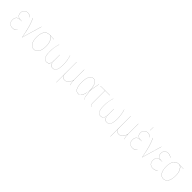

<svg xmlns="http://www.w3.org/2000/svg" viewBox="483 -2621 4716 4716"><g transform="rotate(45 2841.0 -263.5)"><path d="M211.9 -526.9Q279.8 -526.9 328.1 -481.9L326.2 -481Q277.3 -524.9 211.9 -524.9Q154.3 -524.9 119.1 -489.5Q84 -454.1 84 -394Q84 -341.8 115.2 -307.9Q146.5 -273.9 206.1 -273.9H252V-272H205.1Q138.7 -272 102.8 -236.1Q66.9 -200.2 66.9 -136.2Q66.9 -68.4 104.2 -30.8Q141.6 6.8 205.1 6.8Q284.7 6.8 332 -50.8L333 -48.8Q308.6 -20 278.3 -5.6Q248 8.8 205.1 8.8Q141.1 8.8 103 -29.5Q64.9 -67.9 64.9 -136.2Q64.9 -198.7 98.4 -234.4Q131.8 -270 189.9 -272.9Q139.2 -277.3 110.6 -310.3Q82 -343.3 82 -394Q82 -455.1 117.7 -491Q153.3 -526.9 211.9 -526.9Z M387.7 -520Q471.7 -388.7 539.6 -2.9L690.9 -518.1L692.9 -517.1L540.5 0H538.6Q468.8 -389.2 385.7 -519Z M1126.5 -517.1V-515.1L993.2 -522Q1049.3 -495.1 1081.1 -429.7Q1112.8 -364.3 1112.8 -262.2Q1112.8 -130.4 1069.3 -60.8Q1025.9 8.8 948.7 8.8Q872.1 8.8 828.9 -60.5Q785.6 -129.9 785.6 -257.8Q785.6 -387.2 832.8 -455.6Q879.9 -523.9 983.9 -523.9Q1017.1 -523.9 1126.5 -517.1ZM1110.8 -262.2Q1110.8 -364.3 1078.6 -429.2Q1046.4 -494.1 988.8 -522H983.9Q881.3 -522 834.5 -454.1Q787.6 -386.2 787.6 -257.8Q787.6 -131.3 830.3 -62.3Q873 6.8 948.7 6.8Q1024.9 6.8 1067.9 -62.7Q1110.8 -132.3 1110.8 -262.2Z M1688.5 -517.1Q1732.4 -386.2 1732.4 -233.9Q1732.4 -164.6 1722.7 -115.7Q1712.9 -66.9 1694.8 -40.5Q1676.8 -14.2 1654.8 -2.7Q1632.8 8.8 1604.5 8.8Q1501.5 8.8 1498.5 -134.8Q1495.6 -62 1467 -26.6Q1438.5 8.8 1388.7 8.8Q1360.4 8.8 1338.6 -3.2Q1316.9 -15.1 1299.6 -42Q1282.2 -68.8 1272.9 -117.2Q1263.7 -165.5 1263.7 -233.9Q1263.7 -375 1307.6 -517.1H1309.6Q1265.6 -380.9 1265.6 -233.9Q1265.6 -166 1274.7 -118.2Q1283.7 -70.3 1300.8 -43.5Q1317.9 -16.6 1339.4 -4.9Q1360.8 6.8 1388.7 6.8Q1439 6.8 1468.3 -31.7Q1497.6 -70.3 1497.6 -154.8V-349.1H1499.5V-152.8Q1499.5 -68.8 1526.6 -31Q1553.7 6.8 1604.5 6.8Q1632.3 6.8 1653.8 -4.4Q1675.3 -15.6 1693.4 -41.7Q1711.4 -67.9 1720.9 -116.5Q1730.5 -165 1730.5 -233.9Q1730.5 -386.2 1686.5 -517.1Z M2202.6 -1H2200.7Q2180.7 -77.1 2178.7 -147Q2155.8 -75.7 2115.5 -33.4Q2075.2 8.8 2021.5 8.8Q1977.1 8.8 1949.2 -19.5Q1921.4 -47.9 1916.5 -103V57.1V189.9H1914.6V-517.1H1916.5V-133.8Q1916.5 -60.5 1945.6 -26.9Q1974.6 6.8 2021.5 6.8Q2074.7 6.8 2114.7 -35.9Q2154.8 -78.6 2178.7 -150.9V-517.1H2180.7V-160.2Q2180.7 -79.1 2202.6 -1Z M2497.1 -526.9Q2559.1 -526.9 2592.5 -468.8Q2626 -410.6 2642.1 -268.1L2688 -517.1H2689.9L2644 -267.1L2670.9 -60.1Q2674.3 -29.8 2681.4 -18.3Q2688.5 -6.8 2703.1 0V2Q2692.9 -2.9 2687.5 -7.1Q2682.1 -11.2 2677 -24.2Q2671.9 -37.1 2668.9 -60.1L2642.1 -266.1Q2619.1 -113.3 2584.7 -52.2Q2550.3 8.8 2488.3 8.8Q2353 8.8 2353 -258.8Q2353 -385.7 2391.1 -456.3Q2429.2 -526.9 2497.1 -526.9ZM2497.1 -524.9Q2430.7 -524.9 2392.8 -455.1Q2355 -385.3 2355 -258.8Q2355 6.8 2488.3 6.8Q2529.8 6.8 2557.4 -19Q2585 -44.9 2604.7 -104.2Q2624.5 -163.6 2640.1 -267.1Q2624 -409.2 2591.1 -467Q2558.1 -524.9 2497.1 -524.9Z M3069.8 -515.1H2905.8V-86.9Q2905.8 -50.8 2915 -31Q2924.3 -11.2 2950.7 2L2949.7 3.9Q2922.9 -10.7 2913.3 -30.3Q2903.8 -49.8 2903.8 -86.9V-515.1H2794.9Q2763.2 -515.1 2746.1 -506.8L2745.1 -508.8Q2762.2 -517.1 2794.9 -517.1H3069.8Z M3567.9 -517.1Q3611.8 -386.2 3611.8 -233.9Q3611.8 -164.6 3602.1 -115.7Q3592.3 -66.9 3574.2 -40.5Q3556.2 -14.2 3534.2 -2.7Q3512.2 8.8 3483.9 8.8Q3380.9 8.8 3377.9 -134.8Q3375 -62 3346.4 -26.6Q3317.9 8.8 3268.1 8.8Q3239.7 8.8 3218 -3.2Q3196.3 -15.1 3179 -42Q3161.6 -68.8 3152.3 -117.2Q3143.1 -165.5 3143.1 -233.9Q3143.1 -375 3187 -517.1H3189Q3145 -380.9 3145 -233.9Q3145 -166 3154.1 -118.2Q3163.1 -70.3 3180.2 -43.5Q3197.3 -16.6 3218.8 -4.9Q3240.2 6.8 3268.1 6.8Q3318.4 6.8 3347.7 -31.7Q3377 -70.3 3377 -154.8V-349.1H3378.9V-152.8Q3378.9 -68.8 3406 -31Q3433.1 6.8 3483.9 6.8Q3511.7 6.8 3533.2 -4.4Q3554.7 -15.6 3572.8 -41.7Q3590.8 -67.9 3600.3 -116.5Q3609.9 -165 3609.9 -233.9Q3609.9 -386.2 3565.9 -517.1Z M4082 -1H4080.1Q4060.1 -77.1 4058.1 -147Q4035.2 -75.7 3994.9 -33.4Q3954.6 8.8 3900.9 8.8Q3856.4 8.8 3828.6 -19.5Q3800.8 -47.9 3795.9 -103V57.1V189.9H3793.9V-517.1H3795.9V-133.8Q3795.9 -60.5 3825 -26.9Q3854 6.8 3900.9 6.8Q3954.1 6.8 3994.1 -35.9Q4034.2 -78.6 4058.1 -150.9V-517.1H4060.1V-160.2Q4060.1 -79.1 4082 -1Z M4380.4 -716.8H4382.3L4377.4 -606H4375.5ZM4379.4 -526.9Q4447.3 -526.9 4495.6 -481.9L4493.7 -481Q4444.8 -524.9 4379.4 -524.9Q4321.8 -524.9 4286.6 -489.5Q4251.5 -454.1 4251.5 -394Q4251.5 -341.8 4282.7 -307.9Q4314 -273.9 4373.5 -273.9H4419.4V-272H4372.6Q4306.2 -272 4270.3 -236.1Q4234.4 -200.2 4234.4 -136.2Q4234.4 -68.4 4271.7 -30.8Q4309.1 6.8 4372.6 6.8Q4452.1 6.8 4499.5 -50.8L4500.5 -48.8Q4476.1 -20 4445.8 -5.6Q4415.5 8.8 4372.6 8.8Q4308.6 8.8 4270.5 -29.5Q4232.4 -67.9 4232.4 -136.2Q4232.4 -198.7 4265.9 -234.4Q4299.3 -270 4357.4 -272.9Q4306.6 -277.3 4278.1 -310.3Q4249.5 -343.3 4249.5 -394Q4249.5 -455.1 4285.2 -491Q4320.8 -526.9 4379.4 -526.9Z M4555.2 -520Q4639.2 -388.7 4707 -2.9L4858.4 -518.1L4860.4 -517.1L4708 0H4706.1Q4636.2 -389.2 4553.2 -519Z M5090.3 -526.9Q5158.2 -526.9 5206.5 -481.9L5204.6 -481Q5155.8 -524.9 5090.3 -524.9Q5032.7 -524.9 4997.6 -489.5Q4962.4 -454.1 4962.4 -394Q4962.4 -341.8 4993.7 -307.9Q5024.9 -273.9 5084.5 -273.9H5130.4V-272H5083.5Q5017.1 -272 4981.2 -236.1Q4945.3 -200.2 4945.3 -136.2Q4945.3 -68.4 4982.7 -30.8Q5020 6.8 5083.5 6.8Q5163.1 6.8 5210.4 -50.8L5211.4 -48.8Q5187 -20 5156.7 -5.6Q5126.5 8.8 5083.5 8.8Q5019.5 8.8 4981.4 -29.5Q4943.4 -67.9 4943.4 -136.2Q4943.4 -198.7 4976.8 -234.4Q5010.3 -270 5068.4 -272.9Q5017.6 -277.3 4989 -310.3Q4960.4 -343.3 4960.4 -394Q4960.4 -455.1 4996.1 -491Q5031.7 -526.9 5090.3 -526.9Z M5625 -517.1V-515.1L5491.7 -522Q5547.9 -495.1 5579.6 -429.7Q5611.3 -364.3 5611.3 -262.2Q5611.3 -130.4 5567.9 -60.8Q5524.4 8.8 5447.3 8.8Q5370.6 8.8 5327.4 -60.5Q5284.2 -129.9 5284.2 -257.8Q5284.2 -387.2 5331.3 -455.6Q5378.4 -523.9 5482.4 -523.9Q5515.6 -523.9 5625 -517.1ZM5609.4 -262.2Q5609.4 -364.3 5577.1 -429.2Q5544.9 -494.1 5487.3 -522H5482.4Q5379.9 -522 5333 -454.1Q5286.1 -386.2 5286.1 -257.8Q5286.1 -131.3 5328.9 -62.3Q5371.6 6.8 5447.3 6.8Q5523.4 6.8 5566.4 -62.7Q5609.4 -132.3 5609.4 -262.2Z"/></g></svg>

Font: Fira Sans Compressed Two
Style: Regular
Weight: 100
Width: 1
Designer: Carrois Corporate & Edenspiekermann AG
Foundry: Carrois Corporate GbR & Edenspiekermann AG
Version: Version 4.203;PS 004.203;hotconv 1.0.88;makeotf.lib2.5.64775